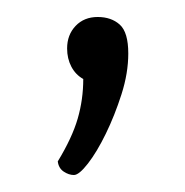

<svg xmlns="http://www.w3.org/2000/svg" viewBox="-20 -96 218 226"><path d="M67 110Q61 110 55 106Q49 102 48 94Q65 66 71.5 43.5Q78 21 78 -3Q69 -8 64 -17.5Q59 -27 59 -39Q59 -55 69 -65.5Q79 -76 95 -76Q111 -76 121 -67Q131 -58 131 -33Q131 -10 123 15Q115 40 104.5 61.5Q94 83 83.5 96.5Q73 110 67 110Z"/></svg>

Font: Yanone Kaffeesatz ExtraLight Light
Style: Regular
Weight: 300
Version: Version 2.003